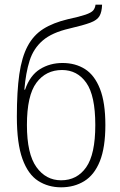

<svg xmlns="http://www.w3.org/2000/svg" viewBox="-20 -790 512 820"><path d="M241 10Q186 10 143 -17.5Q100 -45 76 -111Q52 -177 52 -292Q52 -400 62.5 -473Q73 -546 98 -593Q123 -640 165 -666.5Q207 -693 270 -708Q321 -719 345.5 -727.5Q370 -736 378 -745.5Q386 -755 388 -770H416Q415 -739 405 -721.5Q395 -704 365.5 -693Q336 -682 276 -668Q202 -651 162.5 -617Q123 -583 106.5 -531Q90 -479 84 -407H87Q108 -468 150.5 -494.5Q193 -521 247 -521Q302 -521 343 -495Q384 -469 407 -410.5Q430 -352 430 -256Q430 -160 406.5 -101.5Q383 -43 340 -16.5Q297 10 241 10ZM241 -20Q309 -20 348 -75.5Q387 -131 387 -256Q387 -382 348.5 -436.5Q310 -491 245 -491Q176 -491 135.5 -436.5Q95 -382 95 -256Q95 -133 135.5 -76.5Q176 -20 241 -20Z"/></svg>

Font: Noto Serif Condensed ExtraLight
Style: Regular
Weight: 200
Width: 3
Designer: Monotype Design Team
Foundry: Monotype Imaging Inc.
Version: Version 2.013; ttfautohint (v1.8.4.7-5d5b)